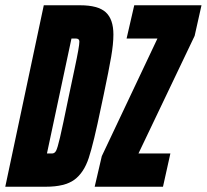

<svg xmlns="http://www.w3.org/2000/svg" viewBox="-37 -708 784 728"><path d="M129 -688H267Q335 -688 364 -661.5Q393 -635 393 -577Q393 -542 384.5 -492.5Q376 -443 356 -348L346 -301Q318 -165 299.5 -109Q281 -53 245 -26.5Q209 0 137 0H-17ZM224 -344 246 -448Q264 -532 264 -550Q264 -562 250 -562H234L141 -126H160Q170 -126 175.5 -136Q181 -146 190.5 -186.5Q200 -227 224 -344ZM322 0 349 -116 560 -562H443L472 -688H727L701 -572L488 -126H609L581 0Z"/></svg>

Font: Saira Ultra Condensed Black
Style: Italic
Weight: 900
Width: 1
Italic angle: -12°
Designer: Hector Gatti with collaboration of the Omnibus-Type team
Foundry: Omnibus-Type
Version: Version 1.001; ttfautohint (v1.8)